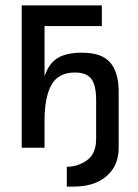

<svg xmlns="http://www.w3.org/2000/svg" viewBox="-20 -544 507 707"><path d="M226 70Q267 70 300.5 46Q334 22 334 -33V-174Q334 -231 316 -254Q298 -277 256 -277Q195 -277 169.5 -231.5Q144 -186 144 -100V0H60V-524H355V-448H144V-263Q160 -311 192.5 -330.5Q225 -350 282 -350Q355 -350 386 -313.5Q417 -277 417 -207V0Q417 66 372.5 104.5Q328 143 252 143H226Z"/></svg>

Font: ColatingCofangSans
Style: Regular
Weight: 400
Foundry: GNU
Version: Version 412.227;June 27, 2022;FontCreator 11.0.0.2412 32-bit